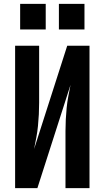

<svg xmlns="http://www.w3.org/2000/svg" viewBox="-20 -971 540 991"><path d="M58 0V-735H182V-441Q182 -411 180.5 -381Q179 -351 176 -321Q173 -291 167.5 -261.5Q162 -232 156 -202L327 -735H442V0H318V-294Q318 -324 319.5 -354Q321 -384 324 -414Q327 -444 332.5 -473.5Q338 -503 344 -533L173 0ZM284 -819V-951H416V-819ZM84 -819V-951H216V-819Z"/></svg>

Font: Iosevka SS04 Extrabold
Style: Regular
Weight: 800
Monospace: yes
Designer: Belleve Invis
Foundry: Belleve Invis
Version: Version 19.0.0; ttfautohint (v1.8.4)